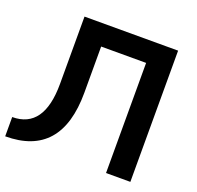

<svg xmlns="http://www.w3.org/2000/svg" viewBox="-123 -829 984 960"><g transform="rotate(20 369.5 -349.0)"><path d="M0 -102.5Q168 -102.5 168 -340.3V-698.2H666V0H536.6V-585.9H297.4V-340.3Q297.4 0 0 0Z"/></g></svg>

Font: Voltera
Style: Bold
Weight: 700
Designer: Bernd Montag
Version: Version 1.301